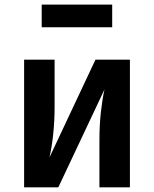

<svg xmlns="http://www.w3.org/2000/svg" viewBox="-20 -797 655 817"><path d="M532.8 -543.1V0H403.1V-201Q403.1 -264.6 409.2 -319.7Q415.4 -374.9 424.6 -416.4L228.2 0H82.6V-543.1H212.3V-340.5Q212.3 -282.6 206.4 -226.2Q200.5 -169.7 190.3 -126.7L386.2 -543.1ZM457.4 -681H157.4V-777.4H457.4Z"/></svg>

Font: Fira Code SemiBold
Style: Regular
Weight: 600
Designer: Carrois Corporate, Edenspiekermann AG, Nikita Prokopov
Foundry: Carrois Corporate, Edenspiekermann AG, Nikita Prokopov
Version: Version 6.002